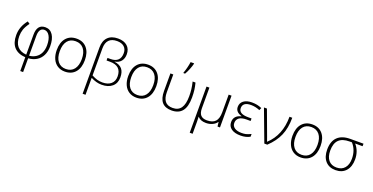

<svg xmlns="http://www.w3.org/2000/svg" viewBox="-30 -1790 5849 3014"><g transform="rotate(20 2894.5 -283.0)"><path d="M311 240.2V9.8Q186 1.5 122.1 -69.1Q58.1 -139.6 58.1 -270Q58.1 -411.6 155.8 -532.2L194.8 -504.9Q145 -437.5 127 -383.8Q108.9 -330.1 108.9 -270Q108.9 -162.1 159.2 -102.1Q209.5 -42 311 -33.2V-366.2Q311 -541 449.2 -541Q529.8 -541 575 -472.4Q620.1 -403.8 620.1 -284.2Q620.1 -196.3 587.9 -132.1Q555.7 -67.9 496.8 -31.7Q438 4.4 358.9 9.8V240.2ZM568.8 -283.2Q568.8 -382.8 534.9 -439.9Q501 -497.1 445.8 -497.1Q402.8 -497.1 380.9 -463.1Q358.9 -429.2 358.9 -367.2V-33.2Q421.4 -38.6 469.5 -70.1Q517.6 -101.6 543.2 -155.8Q568.8 -210 568.8 -283.2Z M1206.1 -266.1Q1206.1 -136.2 1143.1 -63.2Q1080.1 9.8 969.2 9.8Q899.4 9.8 846.2 -23.9Q793 -57.6 764.6 -120.6Q736.3 -183.6 736.3 -266.1Q736.3 -396 799.3 -468.5Q862.3 -541 972.2 -541Q1081.5 -541 1143.8 -467.5Q1206.1 -394 1206.1 -266.1ZM787.1 -266.1Q787.1 -156.7 835.2 -95.5Q883.3 -34.2 971.2 -34.2Q1059.1 -34.2 1107.2 -95.5Q1155.3 -156.7 1155.3 -266.1Q1155.3 -376 1106.7 -436.5Q1058.1 -497.1 970.2 -497.1Q882.3 -497.1 834.7 -436.8Q787.1 -376.5 787.1 -266.1Z M1581.1 -765.1Q1680.7 -765.1 1736.8 -715.3Q1793 -665.5 1793 -577.1Q1793 -508.8 1757.6 -463.6Q1722.2 -418.5 1653.3 -405.8V-402.8Q1739.3 -391.1 1780.8 -342.3Q1822.3 -293.5 1822.3 -202.1Q1822.3 -104 1757.8 -49.1Q1693.4 5.9 1583 5.9Q1493.7 5.9 1401.4 -43V240.2H1353V-534.2Q1353 -643.6 1412.1 -704.3Q1471.2 -765.1 1581.1 -765.1ZM1580.1 -722.2Q1491.2 -722.2 1446.3 -674.8Q1401.4 -627.4 1401.4 -536.1V-83Q1454.6 -54.7 1496.1 -43.5Q1537.6 -32.2 1582 -32.2Q1673.3 -32.2 1724.9 -76.7Q1776.4 -121.1 1776.4 -201.2Q1776.4 -378.9 1585 -378.9H1527.3V-421.9H1579.1Q1659.2 -421.9 1700.7 -461.7Q1742.2 -501.5 1742.2 -578.1Q1742.2 -646 1699.7 -684.1Q1657.2 -722.2 1580.1 -722.2Z M2399.9 -266.1Q2399.9 -136.2 2336.9 -63.2Q2273.9 9.8 2163.1 9.8Q2093.3 9.8 2040 -23.9Q1986.8 -57.6 1958.5 -120.6Q1930.2 -183.6 1930.2 -266.1Q1930.2 -396 1993.2 -468.5Q2056.2 -541 2166 -541Q2275.4 -541 2337.6 -467.5Q2399.9 -394 2399.9 -266.1ZM1981 -266.1Q1981 -156.7 2029.1 -95.5Q2077.1 -34.2 2165 -34.2Q2252.9 -34.2 2301 -95.5Q2349.1 -156.7 2349.1 -266.1Q2349.1 -376 2300.5 -436.5Q2252 -497.1 2164.1 -497.1Q2076.2 -497.1 2028.6 -436.8Q1981 -376.5 1981 -266.1Z M2752 9.8Q2645 9.8 2592 -51.3Q2539.1 -112.3 2539.1 -240.2V-530.8H2586.9V-234.9Q2586.9 -136.7 2627.2 -85Q2667.5 -33.2 2755.9 -33.2Q2848.1 -33.2 2893.6 -97.7Q2939 -162.1 2939 -294.9Q2939 -356.9 2932.6 -410.6Q2926.3 -464.4 2910.2 -530.8H2958Q2973.1 -474.1 2980.5 -417.7Q2987.8 -361.3 2987.8 -291Q2987.8 -135.7 2928.5 -63Q2869.1 9.8 2752 9.8ZM2728 -613.8Q2742.2 -650.4 2755.9 -703.6Q2769.5 -756.8 2776.4 -806.2H2834.5V-797.9Q2825.7 -760.3 2803.7 -704.6Q2781.7 -648.9 2756.3 -606H2728Z M3190.4 -530.8V-187Q3190.4 -106.9 3224.1 -70.6Q3257.8 -34.2 3328.1 -34.2Q3422.9 -34.2 3467.5 -82Q3512.2 -129.9 3512.2 -237.8V-530.8H3560.1V0H3519L3510.3 -73.2H3507.3Q3482.9 -35.6 3434.1 -12.9Q3385.3 9.8 3328.1 9.8Q3279.8 9.8 3246.3 -3.7Q3212.9 -17.1 3188 -44.9Q3190.4 0 3190.4 38.1V240.2H3142.1V-530.8Z M3977.5 -301.8V-259.8H3909.2Q3826.7 -259.8 3786.6 -229.2Q3746.6 -198.7 3746.6 -144Q3746.6 -92.8 3789.1 -63.5Q3831.5 -34.2 3908.2 -34.2Q3945.3 -34.2 3976.6 -41Q4007.8 -47.9 4061.5 -73.2V-27.8Q3995.6 9.8 3904.3 9.8Q3805.7 9.8 3750.5 -29.8Q3695.3 -69.3 3695.3 -140.1Q3695.3 -249.5 3816.4 -278.8V-283.2Q3711.4 -314 3711.4 -399.9Q3711.4 -464.8 3761.7 -502.9Q3812 -541 3899.4 -541Q3946.3 -541 3984.6 -533.4Q4022.9 -525.9 4065.4 -507.8L4047.4 -466.8Q3975.1 -498 3899.4 -498Q3830.1 -498 3796.1 -472.2Q3762.2 -446.3 3762.2 -398.9Q3762.2 -301.8 3921.4 -301.8Z M4101.6 -530.8H4151.4Q4293 -149.4 4306.6 -111.6Q4320.3 -73.7 4330.6 -43H4333.5Q4528.3 -223.1 4528.3 -530.8H4574.7Q4574.7 -358.9 4521 -234.1Q4467.3 -109.4 4350.6 0H4300.8Z M5143.6 -266.1Q5143.6 -136.2 5080.6 -63.2Q5017.6 9.8 4906.7 9.8Q4836.9 9.8 4783.7 -23.9Q4730.5 -57.6 4702.1 -120.6Q4673.8 -183.6 4673.8 -266.1Q4673.8 -396 4736.8 -468.5Q4799.8 -541 4909.7 -541Q5019 -541 5081.3 -467.5Q5143.6 -394 5143.6 -266.1ZM4724.6 -266.1Q4724.6 -156.7 4772.7 -95.5Q4820.8 -34.2 4908.7 -34.2Q4996.6 -34.2 5044.7 -95.5Q5092.8 -156.7 5092.8 -266.1Q5092.8 -376 5044.2 -436.5Q4995.6 -497.1 4907.7 -497.1Q4819.8 -497.1 4772.2 -436.8Q4724.6 -376.5 4724.6 -266.1Z M5725.6 -252.9Q5725.6 -131.3 5663.3 -60.8Q5601.1 9.8 5490.7 9.8Q5382.3 9.8 5321 -59.8Q5259.8 -129.4 5259.8 -251Q5259.8 -388.7 5332.8 -459.7Q5405.8 -530.8 5545.9 -530.8H5764.6V-488.8H5640.6Q5725.6 -391.1 5725.6 -252.9ZM5310.5 -251Q5310.5 -148.9 5357.9 -91.6Q5405.3 -34.2 5492.7 -34.2Q5579.1 -34.2 5627 -90.8Q5674.8 -147.5 5674.8 -246.1Q5674.8 -391.1 5586.4 -488.8H5547.9Q5427.7 -488.8 5369.1 -430.7Q5310.5 -372.6 5310.5 -251Z"/></g></svg>

Font: Zoram GWebM Light
Style: Regular
Weight: 300
Foundry: Ascender Corporation
Version: Version 1.000